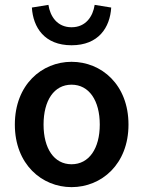

<svg xmlns="http://www.w3.org/2000/svg" viewBox="-20 -757 589 789"><path d="M41 -245C41 -82 152 12 274 12C397 12 508 -82 508 -245C508 -409 397 -503 274 -503C152 -503 41 -409 41 -245ZM274 -409C346 -409 390 -344 390 -245C390 -147 346 -82 274 -82C202 -82 159 -147 159 -245C159 -344 202 -409 274 -409ZM111 -726C116 -644 163 -571 274 -571C385 -571 432 -644 437 -726L369 -737C362 -690 333 -645 274 -645C215 -645 186 -690 179 -737Z"/></svg>

Font: DAIFUKU Sans Semibold
Style: Regular
Weight: 600
Designer: Original font ‘Source Sans 3’ : Paul D. Hunt
Foundry: Daifuku
Version: Version 1.000